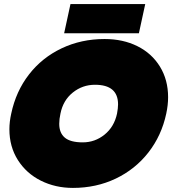

<svg xmlns="http://www.w3.org/2000/svg" viewBox="-20 -905 843 940"><path d="M325 -885H691L660 -742H294ZM26 -272Q26 -309 35 -349Q58 -458 122 -540.5Q186 -623 282 -668.5Q378 -714 492 -714Q582 -714 652.5 -679Q723 -644 763 -579Q803 -514 803 -429Q803 -391 794 -349Q771 -241 706.5 -158.5Q642 -76 546.5 -30.5Q451 15 337 15Q251 15 180 -20.5Q109 -56 67.5 -121.5Q26 -187 26 -272ZM553 -349Q558 -376 558 -394Q558 -490 445 -490Q384 -490 336.5 -452Q289 -414 276 -349Q270 -322 270 -299Q270 -254 297.5 -231Q325 -208 385 -208Q445 -208 492 -246Q539 -284 553 -349Z"/></svg>

Font: Prompt Black
Style: Italic
Weight: 900
Italic angle: -12°
Designer: Katatrad Team
Foundry: CadsonDemak
Version: Version 1.001